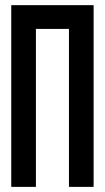

<svg xmlns="http://www.w3.org/2000/svg" viewBox="-20 -731 410 749"><path d="M23.9 -2V-710.9H345.2V-2H249V-618.2H120.1V-2Z"/></svg>

Font: Fundamental  Brigade Condensed
Style: Regular
Weight: 400
Width: 3
Designer: Peter Wiegel, original typeface by Carl Albert Fahrenwaldt 1901
Foundry: Peter Wiegel
Version: Version 0.000 2012 initial release